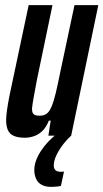

<svg xmlns="http://www.w3.org/2000/svg" viewBox="-20 -530 404 750"><path d="M77 8Q51 8 34.5 1Q18 -6 11 -21.5Q4 -37 4 -61Q4 -76 7.5 -101Q11 -126 17 -156L92 -510H185L124 -217Q115 -170 110.5 -144Q106 -118 105 -105Q105 -94 108.5 -88Q112 -82 118.5 -80Q125 -78 136 -78Q152 -78 162.5 -86Q173 -94 181.5 -114Q190 -134 198 -167.5Q206 -201 216 -251L271 -510H364L258 0H169L178 -59H171Q161 -34 146.5 -19.5Q132 -5 114 1.5Q96 8 77 8ZM180 200Q157 200 142 191.5Q127 183 120.5 167.5Q114 152 114 134Q114 100 139 61Q164 22 206 -10L258 0Q245 11 229 31Q213 51 201.5 74Q190 97 190 117Q190 128 196.5 134.5Q203 141 218 141Q220 141 222.5 141Q225 141 230 140L218 196Q211 198 200.5 199Q190 200 180 200Z"/></svg>

Font: Saira UltraCondensed
Style: Bold Italic
Weight: 700
Width: 1
Italic angle: -12°
Designer: Hector Gatti with collaboration of the Omnibus-Type team
Foundry: Omnibus-Type
Version: Version 1.101